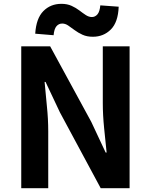

<svg xmlns="http://www.w3.org/2000/svg" viewBox="-20 -983 789 1003"><path d="M91 0V-741H242L457 -346L532 -186H537Q531 -244 524 -313Q517 -382 517 -445V-741H657V0H506L293 -396L218 -555H213Q218 -495 225 -428Q232 -361 232 -297V0ZM465 -791Q434 -791 411 -801.5Q388 -812 370 -825.5Q352 -839 336.5 -849.5Q321 -860 305 -860Q287 -860 275 -846Q263 -832 260 -799L164 -807Q169 -887 206.5 -925Q244 -963 301 -963Q331 -963 354 -952.5Q377 -942 394.5 -928.5Q412 -915 428 -904.5Q444 -894 460 -894Q477 -894 489 -908Q501 -922 504 -955L600 -948Q597 -867 559 -829Q521 -791 465 -791Z"/></svg>

Font: Noto Sans KR Thin
Style: Bold
Weight: 700
Version: Version 2.004-H2;hotconv 1.0.118;makeotfexe 2.5.65603